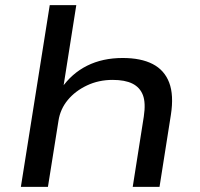

<svg xmlns="http://www.w3.org/2000/svg" viewBox="-20 -725 776 745"><path d="M61 0 173 -705H276L225 -382H218Q258 -440 318 -470Q378 -500 456 -500Q527 -500 572.5 -476.5Q618 -453 636.5 -404.5Q655 -356 643 -279L599 0H495L538 -273Q546 -326 534.5 -356Q523 -386 494 -400.5Q465 -415 417 -415Q363 -415 317.5 -393.5Q272 -372 243 -337Q214 -302 207 -257L166 0Z"/></svg>

Font: Nunito Sans 10pt Expanded Medium
Style: Italic
Weight: 500
Width: 7
Italic angle: -9°
Designer: Vernon Adams
Foundry: Vernon Adams
Version: Version 3.101;gftools[0.9.27]